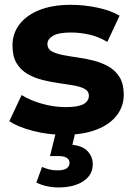

<svg xmlns="http://www.w3.org/2000/svg" viewBox="-20 -566 571 817"><path d="M252.5 7.6Q184.3 7.6 120.9 -8.9Q57.4 -25.4 19.6 -50L72 -161.6Q108.6 -138.6 159.1 -124.4Q209.7 -110.2 259.3 -110.2Q313 -110.2 335.7 -123.2Q358.3 -136.3 358.3 -159.1Q358.3 -177.8 340.7 -187.5Q323.1 -197.2 294.2 -202.3Q265.3 -207.4 230.6 -212.2Q195.9 -217.1 161 -225.7Q126.1 -234.4 97.2 -251.2Q68.3 -268 50.7 -297Q33.1 -326 33.1 -372.4Q33.1 -423.2 62.7 -462.2Q92.4 -501.2 148 -523.4Q203.6 -545.5 281.7 -545.5Q337.5 -545.5 394.1 -533.6Q450.8 -521.7 489 -499.3L436.6 -387.7Q397.7 -410.7 358.4 -419.2Q319.1 -427.7 282.3 -427.7Q229.6 -427.7 205.7 -413.7Q181.7 -399.7 181.7 -378.2Q181.7 -358.4 199.3 -348.1Q216.9 -337.9 245.8 -332.2Q274.7 -326.5 309.4 -321.7Q344.1 -316.9 378.8 -308Q413.6 -299.1 442.5 -282.6Q471.4 -266.1 489 -237.4Q506.6 -208.7 506.6 -162.9Q506.6 -113.3 476.8 -74.8Q447 -36.2 390.3 -14.3Q333.7 7.6 252.5 7.6ZM228.4 231.6Q202.2 231.6 177.5 225.9Q152.8 220.2 134.6 210.6L159 144.4Q173.6 150.9 189.7 154.9Q205.8 158.9 224.4 158.9Q252.2 158.9 264.1 150.1Q276 141.2 276 127Q276 113.8 264.4 105.9Q252.8 98 226.6 98H192.8L219.2 -8.2H302L288 50.2Q333.2 55 354 78.7Q374.8 102.4 374.8 132.6Q374.8 178.4 334.7 205Q294.5 231.6 228.4 231.6Z"/></svg>

Font: Montserrat Thin
Style: Regular
Weight: 100
Designer: Julieta Ulanovsky
Foundry: Julieta Ulanovsky
Version: Version 9.000